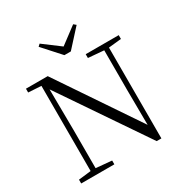

<svg xmlns="http://www.w3.org/2000/svg" viewBox="-211 -1100 1213 1269"><g transform="rotate(-30 396.0 -465.5)"><path d="M270 -938 254 -923 374 -790H423L544 -923L526 -938L398 -842ZM618 7H654V-686L751 -696V-725H499V-696L618 -686V-383L620 -116L209 -725H43V-696L141 -690V-40L46 -29V0H299V-29L179 -40V-332L176 -643Z"/></g></svg>

Font: Noto Serif TC Light
Style: Regular
Weight: 300
Designer: Ryoko NISHIZUKA 西塚涼子 (kana & ideographs); Frank Grießhammer (Latin, Greek & Cyrillic); Wenlong ZHANG 张文龙 (bopomofo); San
Foundry: Adobe
Version: Version 2.001;hotconv 1.1.0;makeotfexe 2.6.0